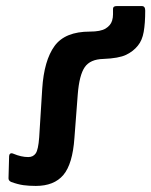

<svg xmlns="http://www.w3.org/2000/svg" viewBox="-20 -600 498 632"><path d="M98 12Q75 12 57 9.5Q39 7 17 -1Q8 -5 8 -13L10 -86Q10 -91 13.5 -94Q17 -97 24 -94Q50 -83 73 -83Q89 -83 97.5 -95Q106 -107 109 -148L119 -308Q125 -401 159.5 -448.5Q194 -496 276 -496Q311 -496 327.5 -506Q344 -516 349 -532Q352 -542 352 -552.5Q352 -563 352 -571Q352 -580 364 -580H447Q458 -580 458 -565Q458 -523 453 -495Q448 -467 434 -450Q419 -431 395 -419.5Q371 -408 320 -406Q277 -405 259 -379Q241 -353 236 -290L225 -146Q219 -60 188.5 -24Q158 12 98 12Z"/></svg>

Font: Sofia Sans
Style: Bold
Weight: 700
Designer: Botio Nikoltchev, Ani Petrova
Foundry: lettersoup
Version: Version 4.100; ttfautohint (v1.8.4.7-5d5b)